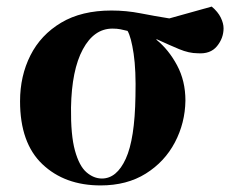

<svg xmlns="http://www.w3.org/2000/svg" viewBox="-20 -550 725 584"><path d="M286 14Q177 14 109 -50.5Q41 -115 41 -242Q41 -319 72.5 -381.5Q104 -444 166 -481Q228 -518 319 -518Q364 -518 407.5 -509.5Q451 -501 495 -494L624 -530Q643 -514 651.5 -496.5Q660 -479 660 -464Q660 -434 640 -409.5Q620 -385 581 -388Q555 -388 525 -400.5Q495 -413 456 -431V-429Q493 -399 518.5 -351.5Q544 -304 544 -244Q543 -176 512 -117Q481 -58 423.5 -22Q366 14 286 14ZM290 -7Q335 -7 362.5 -67Q390 -127 392 -257Q394 -336 386.5 -386.5Q379 -437 368 -456Q356 -459 346 -461Q336 -463 322 -463Q266 -463 232 -400Q198 -337 196 -223Q195 -139 208 -92Q221 -45 243 -26Q265 -7 290 -7Z"/></svg>

Font: Literata 72pt
Style: Bold Italic
Weight: 700
Italic angle: -2°
Designer: Latin by Veronika Burian and Jose Scaglione. Greek by Irene Vlachou. Cyrillic by Vera Evstafieva
Foundry: TypeTogether
Version: Version 3.002